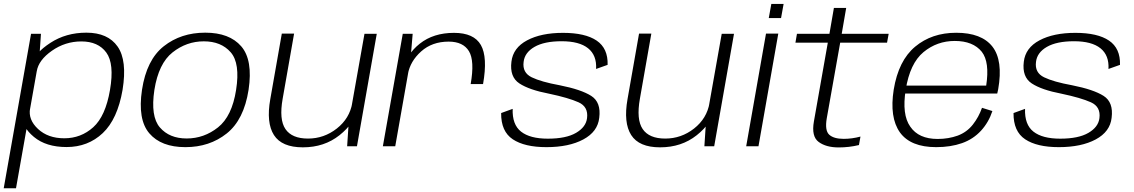

<svg xmlns="http://www.w3.org/2000/svg" viewBox="-56 -768 5956 1008"><path d="M-36.5 220.5H28L151 -473.5L159 -590.5H107ZM293.5 4Q406 4 483.5 -69.2Q561 -142.5 587.5 -296.5Q612.5 -450.5 561.5 -523.5Q510.5 -596.5 397.5 -596.5Q290.5 -596.5 208.5 -543Q126.5 -489.5 118 -439.5L137 -394Q146.5 -452.5 216.5 -501.5Q286.5 -550.5 371 -550.5Q459.5 -550.5 502.2 -492Q545 -433.5 521.5 -296Q498 -158 433.5 -100Q369 -42 281.5 -42Q196 -42 143.5 -91Q91 -140 102 -199L67.5 -152.5Q58 -102.5 122 -49.2Q186 4 293.5 4Z M917.5 4.5Q1044 4.5 1134.2 -67.2Q1224.5 -139 1249 -296.5Q1272.5 -453 1210.5 -524.8Q1148.5 -596.5 1021.5 -596.5Q894 -596.5 803.8 -525.2Q713.5 -454 689.5 -296.5Q666 -140.5 728 -68Q790 4.5 917.5 4.5ZM924 -41Q833.5 -41 783.5 -98.8Q733.5 -156.5 754.5 -296Q776.5 -435 850 -493Q923.5 -551 1014 -551Q1105 -551 1155.2 -493.5Q1205.5 -436 1183.5 -296Q1162 -157.5 1088.5 -99.2Q1015 -41 924 -41Z M1766.5 0H1818L1922 -590.5H1857.5L1774.5 -123ZM1488 -591.5H1423.5L1363 -247.5Q1341 -123.5 1382.2 -59Q1423.5 5.5 1534 5.5Q1646.5 5.5 1726.5 -58.2Q1806.5 -122 1819.5 -197L1793.5 -227.5Q1779.5 -146 1712.2 -93.2Q1645 -40.5 1561 -40.5Q1476.5 -40.5 1442.5 -90.5Q1408.5 -140.5 1428 -250Z M2415 -326.5H2480Q2505 -468 2468.5 -531.8Q2432 -595.5 2327.5 -595.5Q2219.5 -595.5 2148 -538.8Q2076.5 -482 2063 -403.5L2085.5 -379Q2097.5 -446.5 2155 -498Q2212.5 -549.5 2299.5 -549.5Q2375.5 -549.5 2406 -499.2Q2436.5 -449 2415 -326.5ZM1954 0H2019L2099 -453.5L2110.5 -590.5H2058.5Z M2813 4.5Q2931 4.5 3006.5 -36Q3082 -76.5 3090 -149.5Q3100.5 -231 3048 -264.5Q2995.5 -298 2882 -320.5Q2785.5 -338 2735.5 -362.2Q2685.5 -386.5 2693 -443Q2698.5 -492 2750 -521.8Q2801.5 -551.5 2892.5 -551.5Q2985.5 -551.5 3031.5 -514.5Q3077.5 -477.5 3073.5 -406L3134 -427.5Q3136.5 -514 3076.5 -554.8Q3016.5 -595.5 2900 -595.5Q2785 -595.5 2711.2 -556.2Q2637.5 -517 2629 -444Q2619 -364 2670.8 -330Q2722.5 -296 2827 -276Q2929 -254.5 2981.2 -231Q3033.5 -207.5 3026 -148Q3020.5 -101 2968.2 -70.5Q2916 -40 2820 -40Q2726.5 -40 2679.5 -77Q2632.5 -114 2635.5 -196.5L2575 -174.5Q2574 -78 2636 -36.8Q2698 4.5 2813 4.5Z M3642 0H3693.5L3797.5 -590.5H3733L3650 -123ZM3363.5 -591.5H3299L3238.5 -247.5Q3216.5 -123.5 3257.8 -59Q3299 5.5 3409.5 5.5Q3522 5.5 3602 -58.2Q3682 -122 3695 -197L3669 -227.5Q3655 -146 3587.8 -93.2Q3520.5 -40.5 3436.5 -40.5Q3352 -40.5 3318 -90.5Q3284 -140.5 3303.5 -250Z M3861.5 0H3926L4030 -591.5H3965.5ZM3993.5 -747.5 3980 -673H4044.5L4058 -747.5Z M4347 6Q4402 6 4453.5 -6.5L4461.5 -51Q4417 -39 4373.5 -39Q4321.5 -39 4297.5 -60.8Q4273.5 -82.5 4284.5 -147L4355 -544H4601L4609.5 -590.5H4363L4386.5 -726.5H4322L4298.5 -590.5H4128L4120 -544H4290L4217 -130.5Q4203 -51.5 4242 -22.8Q4281 6 4347 6Z M4859 4.5 4866.5 -38.5Q4767 -38.5 4723 -103Q4678 -166 4699 -297Q4721 -435.5 4792.5 -494.5Q4863.5 -553 4956.5 -553Q5052.5 -553 5098.5 -496Q5140.5 -442 5121.5 -318.5H4694L4686.5 -277H5179.5Q5182.5 -288 5184.5 -299.5Q5211 -450.5 5154 -523.5Q5097 -596 4964 -596Q4836 -596 4748.5 -523Q4661 -450 4636 -297.5Q4613 -151.5 4668.5 -73Q4724.5 4.5 4859 4.5ZM4866.5 -38.5 4859 4.5Q4935 4.5 4994.5 -16.5Q5053 -37 5094.5 -82Q5135 -126.5 5154 -185L5099.5 -202Q5082.5 -153.5 5051.5 -114Q5020 -74 4972 -56Q4923.5 -38.5 4866.5 -38.5Z M5503 4.5Q5621 4.5 5696.5 -36Q5772 -76.5 5780 -149.5Q5790.5 -231 5738 -264.5Q5685.5 -298 5572 -320.5Q5475.5 -338 5425.5 -362.2Q5375.5 -386.5 5383 -443Q5388.5 -492 5440 -521.8Q5491.5 -551.5 5582.5 -551.5Q5675.5 -551.5 5721.5 -514.5Q5767.5 -477.5 5763.5 -406L5824 -427.5Q5826.5 -514 5766.5 -554.8Q5706.5 -595.5 5590 -595.5Q5475 -595.5 5401.2 -556.2Q5327.5 -517 5319 -444Q5309 -364 5360.8 -330Q5412.5 -296 5517 -276Q5619 -254.5 5671.2 -231Q5723.5 -207.5 5716 -148Q5710.5 -101 5658.2 -70.5Q5606 -40 5510 -40Q5416.5 -40 5369.5 -77Q5322.5 -114 5325.5 -196.5L5265 -174.5Q5264 -78 5326 -36.8Q5388 4.5 5503 4.5Z"/></svg>

Font: Anybody SemiExpanded Light
Style: Italic
Weight: 300
Width: 6
Italic angle: -10°
Version: Version 1.113;gftools[0.9.25]